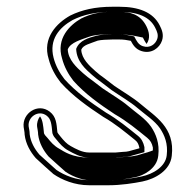

<svg xmlns="http://www.w3.org/2000/svg" viewBox="-20 -521 580 569"><path d="M322.6 -69H244.1C223.7 -69 204.7 -79.7 189.8 -88C177.7 -94.4 168.9 -104.5 159.3 -116.3C154.3 -122.1 150 -128.2 150 -129.5V-129.9C147.5 -154.3 147 -174.8 127.6 -189.9C92.4 -217.3 45.3 -185.1 50.1 -144.6C50.8 -138.2 53 -129.9 53 -122.5V-122.1C56.2 -94.4 69.9 -71 85.9 -52.5C89.7 -48.3 138.2 -5.3 138.2 -5.3C163.5 12.2 201.5 28 244.1 28H302.4C338.4 28 376.3 22 402 16.9C440.1 9.2 484.5 -16 489 -59C499.3 -143.5 439 -176.5 396.5 -212.9C374.2 -232 345.2 -248.5 319.4 -266.2L289.2 -289.4C280 -295.7 271.2 -302.6 262.8 -310.1C244.7 -326.3 221.9 -346.9 220.8 -373.6C226 -387.7 246.4 -391.6 269.7 -400.6C277.4 -402.7 299 -404 313.3 -404H333.8C346.7 -404 355.7 -402.4 367.7 -400C374.1 -387.8 381.7 -375.5 398.6 -369.9C428.9 -359.8 453 -379.3 460.1 -400.6C466.3 -419.2 459 -434.3 453.2 -445.9C433.6 -485 390.6 -501 333.8 -501H313.3C262 -501 222.2 -491.8 188.1 -474.9C148.3 -452.6 104.7 -408.8 124.3 -345.9C130.9 -320.2 144 -296.4 159.6 -276.7C195.1 -236.8 240.4 -204.7 286 -174.7C321.6 -154.3 349.2 -131 379.6 -106.6C387.3 -100.4 390.4 -95.1 393 -83.3V-81.6C392.9 -81.5 392.9 -81.5 392.3 -81.3L378.4 -77.5C366.4 -74.1 358.1 -71 345.7 -71H345.3C337.7 -70.3 332 -69.8 322.6 -69ZM302.4 13H244.1C205.5 13 170.5 -1.6 147.5 -17.2C141.9 -22.1 100.1 -59.5 97 -62.6C81.8 -80.3 70.8 -100.6 68 -122.9C67.7 -134.7 65.6 -141.2 64.9 -146.4C61.6 -174.6 94.4 -196.7 118.4 -178.1C131.6 -167.8 132.6 -153.4 135.3 -126.3C137.8 -117.4 142.6 -112.7 147.8 -106.7C157.2 -95.2 167.7 -82.7 182.7 -74.8C197.1 -66.8 218.6 -54 244.1 -54H323.2C332.2 -54.8 340 -55.5 345.9 -56C362.8 -56.2 371 -59.8 382.4 -63L408 -70.1V-84.9C404.9 -99.2 399.5 -109.8 389 -118.3C358.9 -142.4 330 -166.6 293.8 -187.5C248 -217.7 204.5 -248.9 171.1 -286.3C156.2 -305.4 144.8 -326.4 138.8 -349.7C124.7 -404.1 155.9 -439.5 195.1 -461.6C227.6 -477.6 263.9 -486 313.3 -486H333.8C388.5 -486 423.9 -470.9 439.8 -439.1C445.6 -427.5 450 -417.6 445.9 -405.4C440.9 -390.3 424.5 -377.1 403.4 -384.1C389.9 -388.6 384.7 -399.9 377.7 -413.2C363.4 -416.2 350.5 -419 333.8 -419H313.3C297.9 -419 277.2 -418.2 265.7 -415.1C243.8 -409.1 215.2 -402 205.7 -376C207.2 -338.5 234 -315.7 252.8 -299C261.6 -291.1 271.4 -283.5 280.4 -277.3L310.6 -254.1C337.2 -235.8 366 -219.3 386.7 -201.5C411 -180.7 438 -164 454.4 -140.3C467.6 -120.2 478.3 -95.3 474.1 -60.7C470.7 -27.9 434.9 -5.1 399 2.1C372.3 7.5 337.6 13 302.4 13ZM383.2 3.6C402.4 -0.3 444.9 -19.6 449 -59.6C453.5 -96.9 441.8 -124.1 428 -145C410.7 -170 384.3 -185.9 359.8 -206.9C339.1 -224.7 311.8 -240.2 283.9 -259.3L253.6 -282.5C244.8 -288.6 234.6 -296.5 225.9 -304.3C207.2 -321.1 182.1 -343.7 180.8 -374.5C188.5 -395.7 223.3 -404.2 241 -411.1C262.9 -419.6 293.8 -419 313.3 -419H333.8C356.3 -419 374.4 -415.7 387 -413.1L403.4 -409.7C406.7 -403.3 410.2 -396.2 414.3 -390.8C426.4 -407.2 421.9 -427.1 413.9 -443.1C395.5 -479.9 363.4 -486 333.8 -486H313.3C276.7 -486 250.4 -480.7 220.7 -466.2C186.8 -447 145.6 -407 164 -347.5C170.5 -322.6 182.8 -300.2 197.8 -281.2C231.6 -243.3 274.8 -212.3 320.1 -182.5C357.6 -161 385.9 -137 415.9 -112.9C426.1 -104.6 430.2 -96.5 433 -83.9V-75.2C427.7 -73.3 426.9 -72.7 417.2 -69.6L402.3 -65.4C394.7 -63.3 382.8 -57.3 350.8 -56.1C346.4 -55.7 334.6 -54.6 327.1 -54H244.1C192.6 -54 168.4 -73 157 -79.4C139.7 -88.7 130.6 -100.2 121.1 -111.8C115.3 -118.6 110 -122.3 110 -129.6C108 -148.7 106.6 -165.3 98.6 -176.2C92.8 -168.7 88.6 -157.2 90 -145.3C90.7 -139.4 93 -131.1 93 -122.4C96.1 -97 108.8 -74.7 123.8 -57.3C127.9 -53.2 167.8 -17.6 174.3 -11.9C198.4 4.5 228.4 13 244.1 13H302.4C334.1 13 349.4 10.4 383.2 3.6Z"/></svg>

Font: HoneyBee
Style: Blur
Weight: 700
Foundry: Cannot Into Space Fonts
Version: Version 0.89